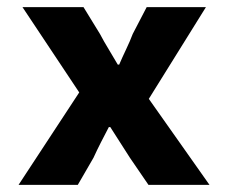

<svg xmlns="http://www.w3.org/2000/svg" viewBox="-20 -518 640 538"><path d="M32 0 202 -259 43 -498H214L260 -423Q271 -402 284.5 -380Q298 -358 310 -337H314Q323 -358 333.5 -380Q344 -402 352 -423L391 -498H557L397 -241L567 0H396L344 -76Q331 -97 316.5 -119Q302 -141 289 -162H285Q274 -141 263 -119.5Q252 -98 242 -76L198 0Z"/></svg>

Font: Source Code Pro ExtraLight ExtraBold
Style: Regular
Weight: 800
Monospace: yes
Version: Version 1.018;hotconv 1.0.116;makeotfexe 2.5.65601